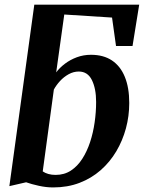

<svg xmlns="http://www.w3.org/2000/svg" viewBox="-20 -790 614 820"><path d="M207 10.5Q177.5 10.5 145.8 3.5Q114 -3.5 91.5 -11.5L20 5L126.5 -770H574.5L546 -593.5H475.5L458.5 -715L254.5 -728L220 -481Q235 -501 257.5 -518Q280 -535 308.2 -545.5Q336.5 -556 368.5 -556Q422 -556 458.2 -531.8Q494.5 -507.5 513.2 -461.5Q532 -415.5 532 -350Q532 -294.5 517.8 -241.8Q503.5 -189 476.5 -143.5Q449.5 -98 410 -63.2Q370.5 -28.5 319.5 -9Q268.5 10.5 207 10.5ZM217.5 -43Q254.5 -43 282.8 -61.5Q311 -80 331.2 -111.5Q351.5 -143 364.8 -183.2Q378 -223.5 384.2 -267.5Q390.5 -311.5 390.5 -354.5Q390.5 -411.5 372.5 -448Q354.5 -484.5 316.5 -484.5Q294 -484.5 273.2 -473Q252.5 -461.5 236.2 -443.8Q220 -426 210 -407.5L162.5 -58Q172.5 -51 186.5 -47Q200.5 -43 217.5 -43Z"/></svg>

Font: Merriweather 48pt
Style: Bold Italic
Weight: 700
Italic angle: -7.8°
Version: Version 2.101